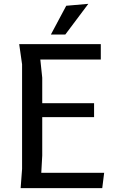

<svg xmlns="http://www.w3.org/2000/svg" viewBox="-20 -980 640 1000"><path d="M522.5 -80 512.5 0H87.5L95 -100V-645L80 -750H505V-670H190L200 -575V-442.5H470V-370H200V-170L195 -80ZM325 -950 440 -960 320 -800H245Z"/></svg>

Font: B612
Style: Regular
Weight: 400
Designer: Nicolas Chauveau, Thomas Paillot, Jonathan Favre-Lamarine, Jean-Luc Vinot
Foundry: AIRBUS
Version: Version 1.008